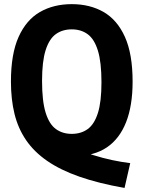

<svg xmlns="http://www.w3.org/2000/svg" viewBox="-20 -770 703 941"><path d="M590.4 151.1Q463.6 128.8 369.9 96.1Q276.1 63.3 211.6 18.8Q147.1 -25.7 107.9 -83.1Q68.7 -140.5 51.1 -211.8Q33.6 -283.1 33.6 -370Q33.6 -505.6 71.2 -589.2Q108.9 -672.8 175.9 -711.3Q243 -749.7 331.7 -749.7Q420.5 -749.7 487.5 -711.3Q554.6 -672.8 592.2 -589.2Q629.9 -505.6 629.9 -370Q629.9 -252.1 597.9 -171Q565.9 -89.9 504 -47.9Q442 -6 351.7 -6Q336.7 -6 321 -7.3Q305.4 -8.5 289 -10.7L330.9 -48.9Q386.3 -25.8 435.4 -10.3Q484.6 5.1 529.7 14.6Q574.8 24.1 618.2 29.6ZM331.7 -113.9Q377.2 -113.9 409.8 -137.4Q442.3 -161 459.8 -216.1Q477.3 -271.3 477.3 -366.6Q477.3 -465.3 459.8 -521.9Q442.3 -578.5 409.8 -602.3Q377.2 -626.1 331.7 -626.1Q286.2 -626.1 253.7 -602.8Q221.1 -579.4 203.6 -524Q186.1 -468.7 186.1 -373.4Q186.1 -274.7 203.6 -218.1Q221.1 -161.5 253.7 -137.7Q286.2 -113.9 331.7 -113.9Z"/></svg>

Font: Encode Sans Condensed Thin
Style: Regular
Weight: 100
Width: 3
Designer: Multiple Designers
Foundry: Impallari Type
Version: Version 3.002